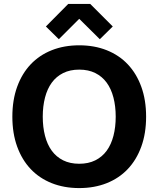

<svg xmlns="http://www.w3.org/2000/svg" viewBox="-20 -945 808 979"><path d="M328 -925H440L555 -810L489 -745L384 -849L280 -745L214 -810ZM67.5 -197.5Q43 -265 43 -350Q43 -435 67.5 -502.5Q92 -570 136.5 -617Q181 -664 244 -689Q307 -714 384 -714Q461 -714 524 -689Q587 -664 631.5 -617Q676 -570 700.5 -502.5Q725 -435 725 -350Q725 -265 700.5 -197.5Q676 -130 631.5 -83Q587 -36 524 -11Q461 14 384 14Q307 14 244 -11Q181 -36 136.5 -83Q92 -130 67.5 -197.5ZM209.5 -447.5Q198 -403 198 -350Q198 -297 209.5 -252.5Q221 -208 244 -176.5Q267 -145 302 -127.5Q337 -110 384 -110Q431 -110 466 -127.5Q501 -145 524 -176.5Q547 -208 558.5 -252.5Q570 -297 570 -350Q570 -403 558.5 -447.5Q547 -492 524 -523.5Q501 -555 466 -572.5Q431 -590 384 -590Q337 -590 302 -572.5Q267 -555 244 -523.5Q221 -492 209.5 -447.5Z"/></svg>

Font: Post Grotesk Bold
Style: Bold
Weight: 700
Version: Version 1.0